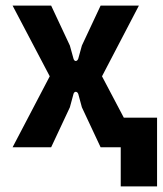

<svg xmlns="http://www.w3.org/2000/svg" viewBox="-20 -527 582 687"><path d="M25 0H163L230 -143L243 -191C246 -201 256 -201 260 -191L273 -143L340 0H412V140H542V-106H423L345 -254L477 -507H340L273 -364L260 -317C256 -306 246 -306 243 -317L230 -364L163 -507H25L158 -254Z"/></svg>

Font: Finlandica SemiBold
Style: Regular
Weight: 600
Designer: Niklas Ekholm, Juho Hiilivirta, Jaakko Suomalainen
Foundry: Helsinki Type Studio
Version: Version 2.000;Glyphs 3.2 (3202)